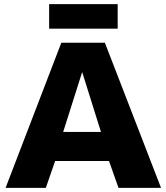

<svg xmlns="http://www.w3.org/2000/svg" viewBox="-20 -910 806 930"><path d="M7 0 277 -703H488L760 0H554L508 -130H247L202 0ZM286 -271H469L378 -561ZM218 -771V-890H550V-771Z"/></svg>

Font: Georama SemiExpanded
Style: Bold
Weight: 700
Width: 6
Designer: Jean-Baptiste Levee
Foundry: Production Type
Version: Version 1.001